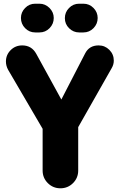

<svg xmlns="http://www.w3.org/2000/svg" viewBox="-20 -1008 646 1036"><path d="M170 -833Q138 -833 115.5 -856Q93 -879 93 -911Q93 -942 115.5 -965Q138 -988 170 -988H193Q224 -988 247 -965Q270 -942 270 -911Q270 -879 247.5 -856Q225 -833 193 -833ZM407 -833Q376 -833 353 -855.5Q330 -878 330 -910Q330 -942 352.5 -965Q375 -988 407 -988H430Q462 -988 484.5 -965Q507 -942 507 -911Q507 -879 484.5 -856Q462 -833 430 -833ZM210 -88V-313L24 -631Q12 -653 12 -676Q12 -712 37.5 -737.5Q63 -763 100 -763Q151 -763 176 -717L311 -471L439 -719Q461 -763 512 -763Q546 -763 570 -739Q594 -715 594 -681Q594 -660 583 -641L402 -322V-88Q402 -48 374 -20Q346 8 306 8Q266 8 238 -20Q210 -48 210 -88Z"/></svg>

Font: Jellee Roman
Style: Regular
Weight: 400
Designer: Alfredo Marco Pradil
Foundry: Alfredo Marco Pradil
Version: Version 1.016;PS 001.016;hotconv 1.0.88;makeotf.lib2.5.64775